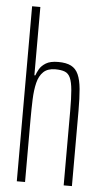

<svg xmlns="http://www.w3.org/2000/svg" viewBox="-53 -778 435 812"><g transform="rotate(5 164.0 -371.5)"><path d="M50 0V-743H85V-453H89Q93 -465 101.5 -480Q110 -495 128.5 -506.5Q147 -518 181 -518Q215 -518 235.5 -507.5Q256 -497 266.5 -473.5Q277 -450 280.5 -412Q284 -374 284 -320V0H249V-315Q249 -371 246 -404.5Q243 -438 235 -456Q227 -474 211.5 -480Q196 -486 171 -486Q139 -486 121 -469Q103 -452 95.5 -421.5Q88 -391 86.5 -350.5Q85 -310 85 -264V0Z"/></g></svg>

Font: Saira UltraCondensed Thin
Style: Regular
Weight: 250
Width: 1
Designer: Hector Gatti with collaboration of the Omnibus-Type team
Foundry: Omnibus-Type
Version: Version 1.101